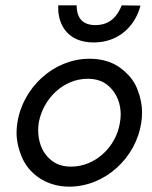

<svg xmlns="http://www.w3.org/2000/svg" viewBox="-20 -690 570 719"><path d="M198 -670C198 -667 198 -664 198 -660C198 -599 232 -531 331 -531C428 -531 488 -597 506 -669L436 -670C422 -637 398 -596 337 -596C278 -596 267 -637 267 -670ZM45 -230C43 -218 42 -205 42 -194C42 -165 48 -135 61 -104C85 -43 150 9 239 9C374 9 489 -99 509 -230C511 -244 512 -257 512 -270C512 -297 506 -327 494 -357C482 -388 460 -414 429 -437C398 -459 360 -470 315 -470C181 -470 65 -362 45 -230ZM125 -230C141 -320 217 -395 308 -395C339 -395 364 -387 383 -371C422 -339 432 -295 432 -261C432 -251 431 -241 429 -230C415 -141 338 -66 246 -66C216 -66 191 -74 172 -90C133 -121 123 -167 123 -203C123 -212 124 -221 125 -230Z"/></svg>

Font: Jost
Style: Italic
Weight: 400
Italic angle: -5°
Version: Version 3.710